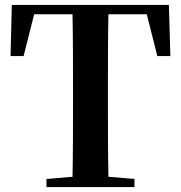

<svg xmlns="http://www.w3.org/2000/svg" viewBox="-20 -761 735 781"><path d="M23 -533H76L119 -703H275C277 -600 277 -497 277 -394V-346C277 -244 277 -142 275 -42L169 -33V0H527V-33L421 -42C419 -143 419 -245 419 -347V-394C419 -498 419 -601 421 -703H577L620 -533H673L667 -741H28Z"/></svg>

Font: Noto Serif KR
Style: Bold
Weight: 700
Designer: Ryoko NISHIZUKA 西塚涼子 (kana & ideographs); Frank Grießhammer (Latin, Greek & Cyrillic); Wenlong ZHANG 张文龙 (bopomofo); San
Foundry: Adobe
Version: Version 2.001;hotconv 1.1.0;makeotfexe 2.6.0